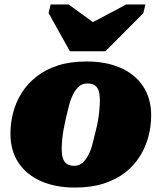

<svg xmlns="http://www.w3.org/2000/svg" viewBox="-20 -831 728 865"><path d="M295 -600H455L626 -772L635 -811H549L343 -702H439L289 -811H208L199 -772ZM411 -240Q418 -266 422 -291Q426 -316 428 -339Q430 -362 430 -381Q430 -404 425 -420.5Q420 -437 408 -446Q396 -455 373 -455Q352 -455 337 -442.5Q322 -430 310.5 -408Q299 -386 291.5 -358Q284 -330 277 -299Q271 -273 266.5 -248Q262 -223 260 -200.5Q258 -178 258 -158Q258 -136 263 -119Q268 -102 280.5 -93Q293 -84 315 -84Q336 -84 351 -97Q366 -110 377.5 -131.5Q389 -153 396.5 -181.5Q404 -210 411 -240ZM27 -229Q27 -277 39.5 -324.5Q52 -372 78 -413Q104 -454 144.5 -486Q185 -518 241 -536Q297 -554 370 -554Q458 -554 523 -525.5Q588 -497 624.5 -442.5Q661 -388 661 -311Q661 -262 648.5 -215Q636 -168 610 -126.5Q584 -85 543.5 -53.5Q503 -22 447 -4Q391 14 318 14Q231 14 165.5 -14.5Q100 -43 63.5 -97.5Q27 -152 27 -229Z"/></svg>

Font: Roboto Serif Black
Style: Italic
Weight: 900
Italic angle: -10°
Version: Version 1.008